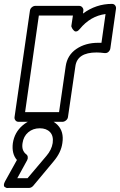

<svg xmlns="http://www.w3.org/2000/svg" viewBox="-70 -602 617 988"><path d="M-43.9 331.1 17.1 221.2Q-10.7 189.5 -3.9 134.8Q4.4 79.6 45.9 43.7Q87.4 7.8 142.1 7.8Q193.8 7.8 226.8 41.7Q259.8 75.7 251 133.8Q244.6 182.6 206.1 228L101.1 354Q91.3 365.2 78.1 365.2H-25.9Q-25.9 364.7 -29.8 365.5Q-33.7 366.2 -38.3 364.3Q-43 362.3 -46.6 359.6Q-50.3 356.9 -50 349.4Q-49.8 341.8 -43.9 331.1ZM4.9 0 84 -546.9Q85.4 -557.6 94 -564.7Q102.5 -571.8 111.8 -571.8H336.9Q347.7 -571.8 354 -563.7Q360.4 -555.7 358.9 -546.9L356.9 -532.2Q424.3 -582 505.9 -582Q516.6 -582 522.5 -574.2Q528.3 -566.4 526.9 -557.1L498 -354Q497.1 -344.2 488.8 -335.7Q480.5 -327.1 465.8 -329.1Q444.8 -332 426.8 -332Q327.6 -332 317.9 -261.2L279.8 0Q278.3 10.7 269.3 17.8Q260.3 24.9 251 24.9H25.9Q15.1 24.9 9.3 17.1Q3.4 9.3 4.9 0ZM19 314.9H71.8L168.9 200.2Q195.8 168.9 201.2 133.8Q206.1 97.2 187.3 77.6Q168.5 58.1 134.8 58.1Q99.6 58.1 75.2 78.9Q50.8 99.6 45.9 134.8Q40 172.9 64.9 191.9Q71.3 196.3 72.8 205.1Q74.2 213.9 69.8 222.2ZM59.1 -24.9H233.9L268.1 -261.2Q276.4 -318.4 323 -350.1Q369.6 -381.8 435.1 -381.8H452.1L473.1 -529.8Q395 -519.5 340.8 -453.1Q332.5 -442.9 325.2 -440.7Q317.9 -438.5 313 -442.4Q308.1 -446.3 304.2 -451.7Q300.3 -457 298.8 -461.9L296.9 -466.8L305.2 -522H129.9Z"/></svg>

Font: Trueno Black Outline
Style: Italic
Weight: 900
Width: 6
Designer: Julieta Ulanovsky
Foundry: Julieta Ulanovsky
Version: Version 3.001b | FøM Fix